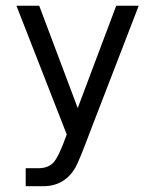

<svg xmlns="http://www.w3.org/2000/svg" viewBox="-20 -474 540 667"><path d="M342.8 -145.5Q324.2 -97.7 294.9 -21.5Q254.9 85.9 241.2 109.4Q222.7 140.6 194.8 156.7Q167 172.9 129.9 172.9H69.3V110.4H113.3Q146.5 110.4 165 91.3Q183.6 72.3 211.9 -6.8L37.1 -454.1H116.2L250 -98.6L383.8 -454.1H461.9Z"/></svg>

Font: BabelStone Shapes
Style: Regular
Weight: 400
Designer: Andrew West
Foundry: BabelStone
Version: Version 15.0.0 September 13, 2022